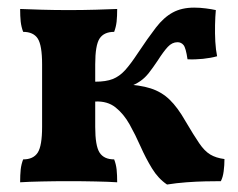

<svg xmlns="http://www.w3.org/2000/svg" viewBox="-20 -485 638 514"><path d="M427.2 9Q403.7 -6.7 386.9 -34.2Q370.1 -61.7 356.3 -92.9Q342.5 -124.1 326.9 -152Q311.2 -180 289.4 -197.4Q267.6 -214.8 234.9 -213.2V-266.3Q263.6 -266.3 281.8 -273.4Q299.9 -280.6 315 -297.2Q330 -313.9 348.2 -341.6Q376 -383.4 397.1 -410.8Q418.2 -438.3 442.2 -451.4Q466.2 -464.6 499.7 -464.6Q515.4 -464.6 531.1 -462.5Q546.7 -460.5 557.8 -458Q556.2 -441 555.7 -418.3Q555.2 -395.6 556.4 -373.5Q557.7 -351.3 561.2 -334.4Q544.9 -329.8 523.4 -327.5Q501.9 -325.3 482 -326.3Q477.6 -356.6 471.4 -364.3Q465.1 -372 455.2 -372Q440.9 -372 429.2 -359.5Q417.6 -347 402.1 -322.7Q389.1 -303.3 378.6 -289.9Q368.1 -276.5 355.2 -267.6Q342.4 -258.7 321.1 -250.9L309.5 -259.7Q354.2 -257.7 383.3 -248.4Q412.4 -239.1 434 -218.3Q455.6 -197.6 477 -159.8Q498.8 -122.8 513.2 -101.7Q527.5 -80.6 542.8 -71.4Q558 -62.2 580.9 -59.2Q580.9 -42.6 578.8 -26.6Q576.8 -10.6 571.2 0Q554.3 0 530 0.5Q505.6 1 479 3Q452.3 5 427.2 9ZM33.9 3Q33.9 -16.7 35.4 -31.2Q37 -45.6 42 -58.3Q69.4 -58.3 81.1 -76.6Q92.7 -94.8 92.7 -145.3V-312.7Q92.7 -363.7 81.1 -381.7Q69.4 -399.7 42 -399.7Q37 -412.9 35.4 -427.3Q33.9 -441.7 33.9 -461Q56.4 -460 91.5 -459Q126.5 -458 163.8 -458Q201.1 -458 236.4 -459Q271.7 -460 293.7 -461Q293.7 -441.7 292.2 -427.3Q290.6 -412.9 285.6 -399.7Q258.2 -399.7 246.5 -381.7Q234.9 -363.7 234.9 -312.7V-145.3Q234.9 -94.8 246.5 -76.6Q258.2 -58.3 285.6 -58.3Q290.6 -45.6 292.2 -31.2Q293.7 -16.7 293.7 3Q271.7 1.5 236.4 0.8Q201.1 0 163.8 0Q126.5 0 91.5 0.8Q56.4 1.5 33.9 3Z"/></svg>

Font: Vollkorn
Style: Regular
Weight: 400
Designer: Friedrich Althausen
Foundry: Friedrich Althausen
Version: Version 5.001